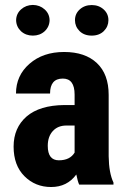

<svg xmlns="http://www.w3.org/2000/svg" viewBox="-20 -749 511 779"><path d="M173.8 -157.2Q173.8 -98.6 218.8 -98.6Q263.7 -98.6 282.7 -129.9V-239.7H249.5Q214.8 -239.7 194.3 -217.3Q173.8 -194.8 173.8 -157.2ZM282.7 -365.2Q282.7 -430.2 234.9 -430.2Q183.1 -430.2 183.1 -369.6H44.9Q44.9 -442.4 99.6 -490.2Q154.3 -538.1 240.2 -538.1Q325.2 -538.1 373 -493.2Q420.9 -448.2 420.9 -363.8V-115.2Q421.9 -46.9 440.4 -8.3V0H301.3Q295.4 -12.2 289.6 -41Q252.4 9.8 187.5 9.8Q123 9.8 79.1 -34.2Q35.2 -78.1 35.2 -154.3Q35.2 -230.5 87.9 -276.4Q140.6 -321.8 240.7 -322.8H282.7ZM284.2 -667Q284.2 -693.4 303.7 -710.9Q323.2 -728.5 352.1 -728.5Q380.9 -728.5 400.4 -710.9Q419.9 -693.4 419.9 -667Q419.9 -641.6 401.4 -623Q382.8 -604.5 352.1 -604.5Q321.3 -604.5 302.7 -623Q284.2 -641.6 284.2 -667ZM45.4 -667Q45.9 -693.4 65.4 -710.9Q85 -728.5 113.3 -729Q141.6 -728.5 161.1 -710.9Q180.7 -693.4 181.2 -667Q180.7 -640.6 161.1 -622.1Q141.6 -604.5 113.3 -604.5Q85 -604.5 65.4 -622.1Q45.9 -640.6 45.4 -667Z"/></svg>

Font: RobotoCondensed-Bold
Style: Bold
Weight: 700
Designer: Google
Version: Version 2.001240; 2014